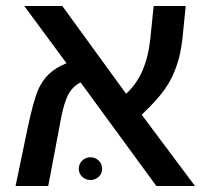

<svg xmlns="http://www.w3.org/2000/svg" viewBox="-20 -621 686 641"><path d="M61 -601 202 -410C152 -389 125 -363 105 -316C96 -293 85 -253 73 -197L32 0H141L177 -190C185 -237 193 -270 200 -287C210 -316 225 -333 249 -346L502 0H631L453 -238C523 -304 550 -345 569 -400C579 -427 585 -458 589 -491L600 -601H493L482 -493C473 -409 447 -350 401 -308L188 -601ZM243 -57C243 -36 261 -20 282 -20C303 -20 321 -36 321 -57C321 -80 303 -96 282 -96C261 -96 243 -80 243 -57Z"/></svg>

Font: Noto Sans Hebrew Droid Medium
Style: Regular
Weight: 500
Designer: Monotype Design Team
Foundry: Monotype Imaging Inc.
Version: Version 1.100